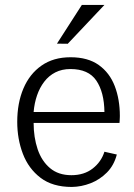

<svg xmlns="http://www.w3.org/2000/svg" viewBox="-20 -740 539 772"><path d="M268.6 11.7Q191.4 11.7 143.1 -25.1Q94.7 -62 72 -121.6Q49.3 -181.2 49.3 -250Q49.3 -325.7 74.2 -384.3Q99.1 -442.9 147 -476.3Q194.8 -509.8 263.7 -509.8Q333.5 -509.8 377.2 -478.5Q420.9 -447.3 441.4 -393.8Q461.9 -340.3 461.9 -273.9Q461.9 -272 461.7 -266.6Q461.4 -261.2 461.2 -255.6Q460.9 -250 460.4 -245.6H115.2Q115.2 -188 131.3 -140.1Q147.5 -92.3 181.2 -64Q214.8 -35.6 267.1 -35.6Q318.4 -35.6 352.8 -62.5Q387.2 -89.4 399.9 -129.9L449.7 -118.7Q438.5 -75.2 409.9 -46.4Q381.3 -17.6 344.2 -3.2Q307.1 11.2 268.6 11.7ZM115.2 -289.6H399.9Q398.9 -369.1 367.4 -415.8Q335.9 -462.4 263.2 -462.4Q229 -462.4 202.6 -449Q176.3 -435.5 158 -411.6Q139.6 -387.7 128.9 -356.4Q118.2 -325.2 115.2 -289.6ZM252.4 -564 209 -564.5 309.1 -720.2H399.9Z"/></svg>

Font: Pontano Sans Light
Style: Regular
Weight: 300
Designer: Vernon Adams
Foundry: Vernon Adams
Version: Version 2.001